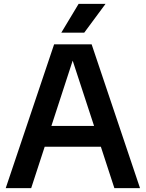

<svg xmlns="http://www.w3.org/2000/svg" viewBox="-20 -968 750 988"><path d="M568.5 0 499 -213H210L140.5 0H9.5L258.5 -740H451.5L700.5 0ZM244.5 -320H464L354 -656ZM295.5 -800 384.5 -948H523L413.5 -800Z"/></svg>

Font: Encode Sans SemiBold
Style: Regular
Weight: 600
Designer: Multiple Designers
Foundry: Impallari Type
Version: Version 2.000